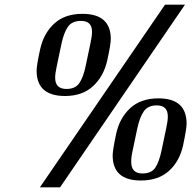

<svg xmlns="http://www.w3.org/2000/svg" viewBox="-20 -759 821 818"><path d="M683 -739H768L236 39H150ZM257 -350Q136 -350 136 -458Q136 -481 151 -549Q166 -617 211 -658.5Q256 -700 331 -700Q452 -700 452 -593Q452 -570 437 -502Q422 -434 376.5 -392Q331 -350 257 -350ZM372 -624Q372 -670 325 -670Q287 -670 269.5 -645Q252 -620 242 -573L222 -478Q215 -446 215 -428Q215 -380 263 -380Q301 -380 318 -405Q335 -430 345 -478L365 -573Q372 -604 372 -624ZM580 10Q460 10 460 -97Q460 -118 474.5 -187Q489 -256 534.5 -298Q580 -340 655 -340Q775 -340 775 -232Q775 -211 760.5 -142Q746 -73 700.5 -31.5Q655 10 580 10ZM695 -263Q695 -310 648 -310Q610 -310 592.5 -284.5Q575 -259 565 -212L545 -117Q539 -91 539 -69Q539 -20 587 -20Q625 -20 641.5 -44.5Q658 -69 668 -117L688 -212Q695 -243 695 -263Z"/></svg>

Font: Trochut
Style: Italic
Weight: 400
Italic angle: -12°
Designer: Andreu Balius
Foundry: Andreu Balius
Version: Version 1.001